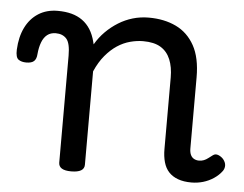

<svg xmlns="http://www.w3.org/2000/svg" viewBox="-99 -571 814 641"><g transform="rotate(5 308.5 -251.0)"><path d="M161 15Q140 15 129.5 8.5Q119 2 119 -11V-369Q119 -411 106 -425.5Q93 -440 70 -440Q53 -440 41.5 -431Q30 -422 23.5 -405Q17 -388 15 -365Q14 -349 6 -341.5Q-2 -334 -20 -334Q-36 -334 -46 -341Q-56 -348 -55 -374Q-53 -417 -37.5 -448.5Q-22 -480 5.5 -497.5Q33 -515 70 -515Q96 -515 116.5 -509.5Q137 -504 153 -492.5Q169 -481 180 -463.5Q191 -446 197 -422L199 -414Q213 -438 232 -457Q251 -476 273.5 -490Q296 -504 321.5 -511.5Q347 -519 375 -519Q427 -519 466.5 -500Q506 -481 528.5 -440.5Q551 -400 551 -334V-96Q551 -83 555 -74.5Q559 -66 566.5 -62Q574 -58 583 -58Q592 -58 599.5 -61Q607 -64 614 -69.5Q621 -75 628 -80Q636 -86 646 -82Q656 -78 663 -70Q671 -60 671.5 -50Q672 -40 666 -31Q655 -16 638.5 -5Q622 6 603 11.5Q584 17 564 17Q538 17 519 10Q500 3 488 -10Q476 -23 470.5 -42.5Q465 -62 465 -86V-326Q465 -361 454.5 -386.5Q444 -412 422 -425.5Q400 -439 363 -439Q342 -439 319.5 -433Q297 -427 276.5 -413.5Q256 -400 237.5 -378Q219 -356 205 -324V-11Q205 2 194 8.5Q183 15 161 15Z"/></g></svg>

Font: Playwrite ES
Style: Regular
Weight: 400
Designer: Veronika Burian, José Scaglione
Foundry: TypeTogether
Version: Version 1.002